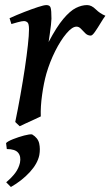

<svg xmlns="http://www.w3.org/2000/svg" viewBox="-20 -477 435 756"><path d="M395 -415Q387.2 -404.8 376 -386Q364.7 -367.2 354.2 -352.1Q343.8 -336.9 337.4 -336.9Q325.2 -336.9 316.2 -345.7Q307.1 -354.5 299.1 -363.3Q291 -372.1 281.2 -372.1Q264.2 -372.1 241.5 -345.2Q218.8 -318.4 197.5 -276.1Q176.3 -233.9 162.6 -187Q152.3 -150.4 145.8 -103.8Q139.2 -57.1 140.6 -18.6Q132.3 -14.6 115.5 -6.8Q98.6 1 82 8.5Q65.4 16.1 57.6 20L40 3.4Q50.8 -48.3 60.5 -103.3Q70.3 -158.2 77.9 -208.7Q85.4 -259.3 89.8 -299.3Q94.2 -339.4 94.2 -361.3Q94.2 -383.8 88.1 -388.9Q82 -394 74.2 -394Q66.4 -394 49.6 -389.4Q32.7 -384.8 24.9 -382.3L17.6 -405.3Q45.4 -418 75.4 -429.7Q105.5 -441.4 129.4 -449.2Q153.3 -457 162.6 -457Q176.3 -457 179.4 -446.5Q182.6 -436 182.6 -403.3Q182.6 -396.5 180.7 -379.2Q178.7 -361.8 176 -342.8Q173.3 -323.7 171.4 -311.5Q203.1 -371.6 229.5 -402.8Q255.9 -434.1 278.8 -445.6Q301.8 -457 322.8 -457Q340.3 -457 356.9 -440.4Q373.5 -423.8 395 -415ZM134.8 133.8Q127.9 167.5 97.2 200.9Q66.4 234.4 22.9 259.3L4.4 240.7Q26.9 221.7 40.3 203.6Q53.7 185.5 58.6 164.1Q63.5 139.2 51.5 124.5Q39.6 109.9 6.8 109.9L3.9 86.4Q9.8 79.6 31.2 71Q52.7 62.5 75 56.6Q97.2 50.8 106.4 52.2Q129.4 65.9 134.3 87.6Q139.2 109.4 134.8 133.8Z"/></svg>

Font: Gentium Book Plus
Style: Italic
Weight: 400
Italic angle: -8°
Designer: Victor Gaultney, Annie Olsen, Iska Routamaa, Becca Hirsbrunner
Foundry: SIL International
Version: Version 6.101